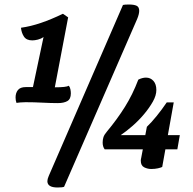

<svg xmlns="http://www.w3.org/2000/svg" viewBox="-20 -740 856 851"><path d="M235 91Q190 91 190 63Q190 54 196 40L525 -718Q529 -719 535 -719.5Q541 -720 551 -720Q574 -720 585.5 -714.5Q597 -709 597 -692Q597 -686 595 -677Q593 -668 588 -656L264 88Q256 91 235 91ZM236 -283Q206 -283 168.5 -285Q131 -287 93 -287Q82 -287 70.5 -286Q59 -285 53 -284Q49 -295 49 -308Q49 -328 59.5 -341Q70 -354 94 -354H126L173 -576Q162 -568 148 -564.5Q134 -561 123 -561Q97 -561 86 -578Q75 -595 73 -617Q116 -623 161.5 -638.5Q207 -654 259 -679L282 -663L223 -353Q274 -353 285 -360Q290 -354 292 -344.5Q294 -335 294 -326Q294 -301 278.5 -292Q263 -283 236 -283ZM444 -78Q435 -90 435 -108Q435 -121 438.5 -132Q442 -143 454 -157Q499 -211 533.5 -266Q568 -321 593 -387Q611 -396 627 -396Q647 -396 660 -381.5Q673 -367 673 -341Q673 -317 657.5 -289.5Q642 -262 618.5 -234Q595 -206 567.5 -182Q540 -158 515 -141H624L631 -178Q651 -197 674.5 -226Q698 -255 719 -286H750L724 -141H777L766 -78H713L699 0Q693 3 680 6Q667 9 650 9Q634 9 619 1.5Q604 -6 604 -28Q604 -31 604.5 -34Q605 -37 606 -41L613 -78Z"/></svg>

Font: Sansita Swashed SemiBold
Style: Regular
Weight: 600
Designer: Pablo Cosgaya
Foundry: Omnibus-Type
Version: Version 1.003; ttfautohint (v1.8.3)